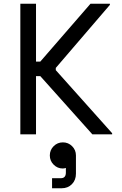

<svg xmlns="http://www.w3.org/2000/svg" viewBox="-20 -720 652 1029"><path d="M173 0H89V-700H173V-390H196L465 -700H569V-694L279 -356V-344L581 -6V0H475L196 -312H173ZM247 113Q247 84 267.5 63.5Q288 43 317 43Q346 43 366.5 63.5Q387 84 387 113V211Q387 245 365.5 267Q344 289 310 289H259V235H306Q333 235 333 205V180Q325 183 316 183Q288 183 267.5 162.5Q247 142 247 113Z"/></svg>

Font: Space Mono
Style: Regular
Weight: 400
Monospace: yes
Designer: Colophon Foundry / Benjamin Critton
Foundry: Colophon Foundry
Version: Version 1.000;PS 1.003;hotconv 1.0.81;makeotf.lib2.5.63406